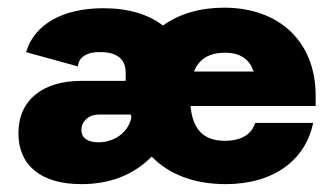

<svg xmlns="http://www.w3.org/2000/svg" viewBox="-20 -464 858 493"><path d="M790.5 -218.3C790.5 -356.4 697.8 -444.3 555.2 -444.3C493.2 -444.3 439.5 -428.2 398.4 -398.4C361.3 -427.2 309.1 -442.9 245.6 -442.9C142.1 -442.9 68.4 -402.3 46.9 -330.1L180.2 -293.5C181.2 -318.4 206.5 -332.5 243.7 -330.1C279.8 -328.6 302.7 -312.5 302.7 -277.8V-256.3H188.5C89.4 -256.3 27.3 -207 27.3 -121.6C27.3 -42 82 8.8 189 8.8C262.2 8.8 322.8 -14.6 369.6 -62C412.6 -17.1 478 8.8 559.1 8.8C685.1 8.8 764.6 -54.7 784.2 -148.4H635.3C626.5 -119.6 600.1 -102.5 557.6 -102.5C499.5 -102.5 474.6 -134.8 469.2 -191.9H790.5ZM557.6 -328.6C598.1 -328.6 620.6 -311.5 631.3 -280.3H478C490.2 -310.5 514.6 -328.6 557.6 -328.6ZM232.9 -98.6C208 -98.6 189 -107.9 189 -130.4C189 -153.3 209 -169.9 232.9 -169.9H315.9L317.4 -162.6C309.1 -121.6 271 -98.6 232.9 -98.6Z"/></svg>

Font: Now Black
Style: Regular
Weight: 400
Designer: Alfredo Marco Pradil
Foundry: Alfredo Marco Pradil
Version: Version 1.200;hotconv 1.0.109;makeotfexe 2.5.65596